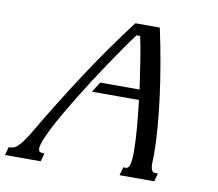

<svg xmlns="http://www.w3.org/2000/svg" viewBox="-204 -809 1026 902"><g transform="rotate(10 309.5 -358.0)"><path d="M370.6 -715.8H487.3Q504.9 -635.3 519 -553.7Q533.2 -472.2 543.2 -395.5Q553.2 -318.8 558.6 -250.2Q564 -181.6 564 -127Q564 -114.3 563.5 -102.5Q563 -90.8 563 -80.1Q563 -65.9 565.2 -57.9Q567.4 -49.8 570.6 -45.7Q573.7 -41.5 577.9 -40.3Q582 -39.1 585.9 -39.1H597.7L586.9 0H421.4L432.1 -39.1H444.8Q449.7 -39.1 454.1 -42.7Q458.5 -46.4 461.9 -55.7Q465.3 -64.9 467 -81.1Q468.8 -97.2 468.8 -122.6Q468.8 -145.5 467.3 -173.1Q465.8 -200.7 463.4 -231.7Q460.9 -262.7 457.5 -296.1Q454.1 -329.6 450.2 -363.8H226.1Q233.4 -376.5 241 -388.4Q248.5 -400.4 256.8 -412.6H444.3Q439 -448.2 433.8 -483.4Q428.7 -518.6 423.6 -550.8Q418.5 -583 413.3 -611.1Q408.2 -639.2 403.3 -661.1H386.2Q361.8 -628.4 333.5 -587.9Q305.2 -547.4 275.4 -503.2Q245.6 -459 215.8 -412.6Q186 -366.2 158.4 -321.3Q130.9 -276.4 106.9 -234.9Q83 -193.4 65.4 -158.7Q47.9 -124 37.8 -98.1Q27.8 -72.3 27.8 -58.6Q27.8 -46.9 33.9 -43Q40 -39.1 50.3 -39.1H56.2L45.4 0H-125L-114.3 -39.1H-111.8Q-102.5 -39.1 -93.8 -41.3Q-85 -43.5 -74.2 -52.5Q-63.5 -61.5 -49.6 -80.1Q-35.6 -98.6 -16.6 -130.9Q68.4 -275.4 164.3 -422.9Q260.3 -570.3 370.6 -715.8Z"/></g></svg>

Font: Arian Grqi
Style: Italic
Weight: 400
Italic angle: -15°
Designer: Ruben Hakobyan (Tarumian)
Foundry: Ruben Hakobyan (Tarumian)
Version: Version 1.002